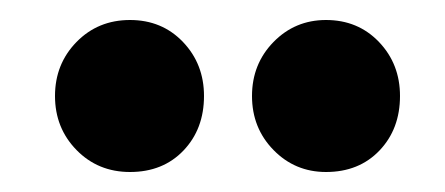

<svg xmlns="http://www.w3.org/2000/svg" viewBox="-20 -815 445 192"><path d="M184 -719Q184 -686 163.5 -664.5Q143 -643 110 -643Q78 -643 56.5 -665Q35 -687 35 -719Q35 -751 56.5 -773Q78 -795 110 -795Q142 -795 163 -773Q184 -751 184 -719ZM380 -719Q380 -686 359.5 -664.5Q339 -643 306 -643Q275 -643 253.5 -665Q232 -687 232 -719Q232 -751 253.5 -773Q275 -795 306 -795Q338 -795 359 -773Q380 -751 380 -719Z"/></svg>

Font: Fira Sans Extra Condensed
Style: Bold
Weight: 700
Width: 1
Designer: Carrois Corporate & Edenspiekermann AG
Foundry: Carrois Corporate GbR & Edenspiekermann AG
Version: Version 4.203